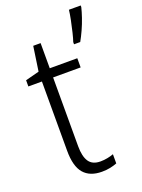

<svg xmlns="http://www.w3.org/2000/svg" viewBox="-146 -827 669 904"><g transform="rotate(-20 188.5 -375.0)"><path d="M214 -38Q232 -38 249.5 -41.5Q267 -45 280 -50V-4Q265 2 246 6Q227 10 204 10Q144 10 113.5 -25.5Q83 -61 83 -139V-486H15V-517L84 -535L102 -658H139V-532H277V-486H139V-141Q139 -90 156.5 -64Q174 -38 214 -38ZM377 -752Q372 -731 362.5 -703Q353 -675 340.5 -647.5Q328 -620 316 -599H285V-610Q290 -624 297 -652.5Q304 -681 310 -711Q316 -741 318 -760H377Z"/></g></svg>

Font: Noto Sans Tamil SemiCondensed Light
Style: Regular
Weight: 300
Width: 4
Designer: Jelle Bosma - Monotype Design Team
Foundry: Monotype Imaging Inc.
Version: Version 2.004; ttfautohint (v1.8.4.7-5d5b)